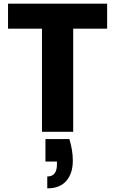

<svg xmlns="http://www.w3.org/2000/svg" viewBox="-20 -722 631 1052"><path d="M567 -702V-565H381V0H210V-565H24V-702ZM360 40Q379 101 379 158Q379 228 343.5 269Q308 310 239 310V245Q292 245 292 179V163H229V40Z"/></svg>

Font: MSTAGE
Style: Bold
Weight: 700
Designer: Ninad Kale (Devanagari), Jonny Pinhorn (Latin)
Foundry: Indian Type Foundry
Version: 4.004